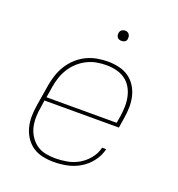

<svg xmlns="http://www.w3.org/2000/svg" viewBox="-130 -814 860 928"><g transform="rotate(20 300.0 -349.5)"><path d="M248 8Q219 8 190.5 2Q162 -4 139.5 -19.5Q117 -35 102 -58Q87 -81 80 -108Q73 -135 73.5 -164.5Q74 -194 79 -223L97 -333Q102 -361 111 -387.5Q120 -414 135.5 -438.5Q151 -463 173 -483Q195 -503 221 -515.5Q247 -528 275 -533Q303 -538 330 -538Q359 -538 387 -531.5Q415 -525 437 -510Q459 -495 474 -471.5Q489 -448 495.5 -421Q502 -394 501.5 -365Q501 -336 496 -307L488 -256H105L100 -220Q95 -194 94.5 -167.5Q94 -141 99.5 -117Q105 -93 118.5 -72Q132 -51 151.5 -36.5Q171 -22 196.5 -16.5Q222 -11 248 -11Q278 -11 309 -16.5Q340 -22 368 -38Q396 -54 417 -80Q438 -106 445 -137H466Q458 -102 435.5 -72.5Q413 -43 382 -24.5Q351 -6 316.5 1Q282 8 248 8ZM470 -274 476 -310Q480 -336 480.5 -362Q481 -388 475.5 -412.5Q470 -437 457.5 -458Q445 -479 425 -493Q405 -507 380 -513Q355 -519 329 -519Q304 -519 279 -514.5Q254 -510 230 -498Q206 -486 186 -467.5Q166 -449 152 -426.5Q138 -404 130 -379.5Q122 -355 118 -330L109 -274ZM356 -654Q350 -654 344 -656Q338 -658 334.5 -663Q331 -668 330 -674Q329 -680 330 -686Q331 -691 333.5 -695Q336 -699 339.5 -701.5Q343 -704 347.5 -705.5Q352 -707 356 -707Q363 -707 368.5 -704.5Q374 -702 377.5 -697Q381 -692 382 -686Q383 -680 382 -674Q382 -669 379.5 -665Q377 -661 373 -658.5Q369 -656 365 -655Q361 -654 356 -654Z"/></g></svg>

Font: Iosevka Slab ThExObl
Style: Regular
Weight: 100
Width: 7
Italic angle: -9°
Monospace: yes
Designer: Belleve Invis
Foundry: Belleve Invis
Version: Version 11.1.1; ttfautohint (v1.8.3)